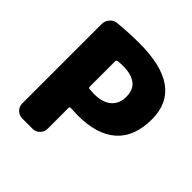

<svg xmlns="http://www.w3.org/2000/svg" viewBox="-194 -892 1044 1044"><g transform="rotate(45 328.0 -370.0)"><path d="M313 -370Q378 -370 413 -400Q448 -430 448 -485Q448 -590 313 -590Q294 -590 276 -587Q268 -585 268 -576V-382Q268 -374 276 -372Q300 -370 313 -370ZM293 -740Q633 -740 633 -495Q633 -362 556.5 -293.5Q480 -225 333 -225Q311 -225 277 -227Q268 -227 268 -219V-57Q268 -34 251 -17Q234 0 211 0H130Q107 0 90 -17Q73 -34 73 -57V-668Q73 -692 89 -711Q105 -730 129 -732Q214 -740 293 -740Z"/></g></svg>

Font: Rounded Mplus 1c Black
Style: Regular
Weight: 900
Version: Version 1.059.20150529